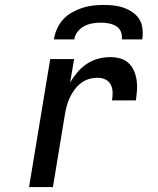

<svg xmlns="http://www.w3.org/2000/svg" viewBox="-20 -760 640 780"><path d="M98 0 184 -520H281L265 -425Q278 -447 295 -467Q312 -487 333.5 -501Q355 -515 379.5 -521.5Q404 -528 428 -528Q449 -528 468.5 -522.5Q488 -517 502 -504Q516 -491 524 -473Q532 -455 535 -434.5Q538 -414 536.5 -393.5Q535 -373 532 -352H435Q438 -368 437.5 -385Q437 -402 430 -416Q423 -430 408.5 -437Q394 -444 377 -444Q359 -444 341.5 -439Q324 -434 309 -422.5Q294 -411 283 -396Q272 -381 264 -364.5Q256 -348 251.5 -331Q247 -314 244 -297L195 0ZM199 -600Q202 -621 211.5 -642.5Q221 -664 236.5 -681Q252 -698 272.5 -709.5Q293 -721 314.5 -728Q336 -735 358 -737.5Q380 -740 401 -740Q423 -740 444 -737.5Q465 -735 484 -728Q503 -721 519.5 -709.5Q536 -698 546.5 -681Q557 -664 559 -642.5Q561 -621 558 -600H475Q477 -617 471 -631.5Q465 -646 451.5 -654Q438 -662 422 -665Q406 -668 389 -668Q373 -668 355.5 -665Q338 -662 322.5 -654Q307 -646 295.5 -631.5Q284 -617 282 -600Z"/></svg>

Font: Iosevka SS04 Medium Extended
Style: Italic
Weight: 500
Width: 7
Italic angle: -9°
Monospace: yes
Designer: Belleve Invis
Foundry: Belleve Invis
Version: Version 19.0.0; ttfautohint (v1.8.4)